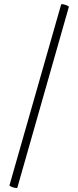

<svg xmlns="http://www.w3.org/2000/svg" viewBox="-20 -752 381 936"><path d="M64.4 163.4Q63.4 165.6 53.7 163.9Q44 162.2 35 158.1Q26 154 26 152L278 -730Q280 -733 289.5 -730.9Q299 -728.8 308.1 -724.7Q317.2 -720.6 315.4 -717.6Z"/></svg>

Font: Cormorant Light
Style: Regular
Weight: 300
Designer: Christian Thalmann (Catharsis Fonts)
Foundry: Catharsis Fonts
Version: Version 4.000